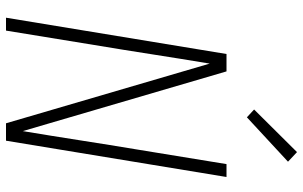

<svg xmlns="http://www.w3.org/2000/svg" viewBox="-205 -805 1010 640"><g transform="rotate(90 300.0 -485.0)"><path d="M39 0 160 -735H218L417 -56Q433 -152 448 -248.5Q463 -345 479 -441L527 -735H570L449 0H391L192 -679Q176 -583 161 -486.5Q146 -390 130 -294L82 0ZM371 -803 345 -827 487 -970 519 -940Z"/></g></svg>

Font: Iosevka XLt Ex Obl
Style: Regular
Weight: 200
Width: 7
Italic angle: -9°
Monospace: yes
Designer: Belleve Invis
Foundry: Belleve Invis
Version: Version 32.5.0; ttfautohint (v1.8.4)